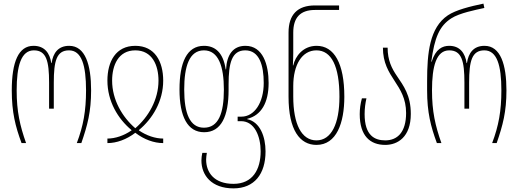

<svg xmlns="http://www.w3.org/2000/svg" viewBox="-20 -790 2861 1060"><path d="M99 0H124C90 -96 72 -175 72 -291C72 -425 96 -512 167 -512C236 -512 251 -453 251 -334V-190H277V-334C277 -453 292 -512 361 -512C431 -512 455 -429 455 -291C455 -178 440 -95 404 0H429C463 -98 483 -173 483 -291C483 -432 451 -537 362 -537C301 -537 273 -497 265 -442H263C255 -497 226 -537 165 -537C82 -537 45 -448 45 -291C45 -170 65 -92 99 0Z M573 0C624 0 679 -20 727 -57C775 -20 830 0 881 0V-25C838 -25 789 -41 747 -70V-72C822 -134 881 -231 881 -345C881 -450 835 -537 727 -537C619 -537 573 -450 573 -345C573 -231 631 -134 706 -72V-70C664 -41 616 -25 573 -25ZM727 -82C655 -144 599 -239 599 -345C599 -429 633 -512 727 -512C821 -512 855 -429 855 -345C855 -239 799 -144 727 -82Z M1269 250C1384 250 1446 171 1446 46C1446 -35 1416 -117 1345 -132V-134C1423 -153 1463 -224 1463 -332C1463 -432 1432 -537 1335 -537C1266 -537 1232 -487 1228 -407H1226C1212 -503 1165 -537 1106 -537C1011 -537 971 -444 971 -296C971 -147 1015 -60 1107 -60C1201 -60 1242 -147 1242 -294V-324C1242 -443 1260 -512 1334 -512C1412 -512 1436 -429 1436 -332C1436 -224 1385 -146 1313 -146H1292V-121H1311C1386 -121 1419 -36 1419 45C1419 146 1375 225 1269 225C1163 225 1118 163 1118 91C1118 79 1120 67 1122 54H1097C1094 68 1092 82 1092 96C1092 177 1147 250 1269 250ZM1106 -85C1028 -85 997 -164 997 -296C997 -424 1025 -512 1106 -512C1186 -512 1216 -424 1216 -295C1216 -164 1186 -85 1106 -85Z M1727 10C1838 10 1881 -111 1881 -256C1881 -440 1825 -537 1728 -537C1653 -537 1610 -479 1599 -429H1597C1598 -454 1599 -475 1599 -497V-610C1599 -691 1636 -735 1719 -735H1852V-760H1719C1622 -760 1573 -709 1573 -610V-256C1573 -71 1636 10 1727 10ZM1727 -15C1645 -15 1599 -104 1599 -257V-315C1599 -432 1647 -512 1727 -512C1810 -512 1854 -424 1854 -256C1854 -106 1809 -15 1727 -15Z M2107 10C2175 10 2248 -33 2248 -161C2248 -264 2208 -316 2171 -371C2143 -412 2120 -457 2120 -527H2094C2094 -443 2126 -393 2158 -344C2190 -295 2222 -246 2222 -166C2222 -60 2174 -15 2107 -15C2048 -15 1993 -42 1993 -160C1993 -192 1997 -220 2003 -247H1978C1970 -218 1966 -189 1966 -160C1966 -39 2024 10 2107 10Z M2392 0H2417C2383 -96 2365 -175 2365 -291C2365 -425 2389 -512 2460 -512C2529 -512 2544 -453 2544 -334V-190H2570V-334C2570 -453 2585 -512 2654 -512C2724 -512 2748 -429 2748 -291C2748 -178 2733 -95 2697 0H2722C2756 -98 2776 -173 2776 -291C2776 -432 2744 -537 2655 -537C2594 -537 2566 -497 2558 -442H2556C2548 -497 2519 -537 2460 -537C2423 -537 2385 -520 2363 -449H2361C2379 -583 2406 -647 2472 -689C2517 -718 2604 -735 2654 -746L2649 -770C2577 -755 2496 -735 2452 -705C2352 -637 2338 -499 2338 -342V-291C2338 -170 2358 -92 2392 0Z"/></svg>

Font: Noto Sans Georgian ExtraCondensed Thin
Style: Regular
Weight: 100
Width: 2
Designer: Monotype Design Team, Akaki Razmadze
Foundry: Google LLC
Version: Version 2.005